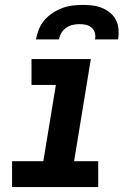

<svg xmlns="http://www.w3.org/2000/svg" viewBox="-20 -760 540 780"><path d="M29 0V-105H156L207 -415H108V-520H349L281 -105H379V0ZM126 -600Q130 -621 138 -641Q146 -661 160.5 -678Q175 -695 194 -707.5Q213 -720 233.5 -727.5Q254 -735 275 -737.5Q296 -740 316 -740Q337 -740 357 -737.5Q377 -735 395 -727.5Q413 -720 428 -707.5Q443 -695 451.5 -678Q460 -661 461.5 -641Q463 -621 460 -600H366Q369 -614 365.5 -626.5Q362 -639 352.5 -647.5Q343 -656 330 -659Q317 -662 303 -662Q290 -662 276 -659Q262 -656 249.5 -647.5Q237 -639 229.5 -626.5Q222 -614 220 -600Z"/></svg>

Font: Iosevka SS04 Extrabold Oblique
Style: Regular
Weight: 800
Italic angle: -9°
Monospace: yes
Designer: Belleve Invis
Foundry: Belleve Invis
Version: Version 19.0.0; ttfautohint (v1.8.4)